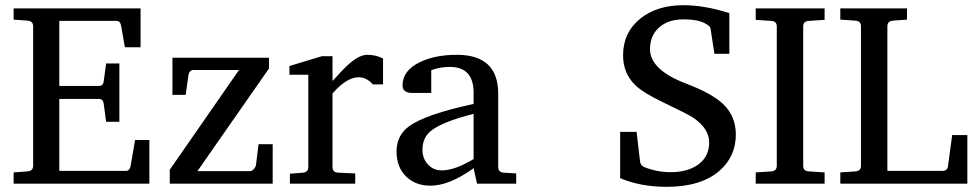

<svg xmlns="http://www.w3.org/2000/svg" viewBox="-20 -703 3736 735"><path d="M551.8 0H32.2V-43L85 -46.9Q106.9 -48.3 106.9 -68.8V-602.1Q106.9 -622.6 85 -624L32.2 -627.9V-670.9H518.1V-522H458L443.8 -604Q440.4 -623 425.8 -623H207V-374H358.9Q374.5 -374 377 -391.1L386.2 -460H437V-236.8H386.2L377 -306.2Q374.5 -324.2 358.9 -324.2H207V-48.8H461.9Q476.6 -48.8 480 -67.9L497.1 -167H551.8Z M1023.9 0H629.9V-53.2L895 -435.1H721.2Q704.1 -435.1 701.2 -414.1L690.9 -339.8H640.1V-481.9H1009.8V-440.9L735.8 -47.9H938Q944.3 -47.9 951.7 -55.9Q959 -64 960 -71.8L969.7 -150.9H1023.9Z M1446.3 -379.9H1407.2Q1383.3 -407.2 1353 -407.2Q1307.1 -407.2 1252.9 -345.2V-64Q1252.9 -43 1273.9 -42L1339.8 -39.1V0H1089.8V-38.1L1139.2 -42Q1160.2 -43.5 1160.2 -64V-417H1087.9V-450.2L1211.9 -487.8H1252.9V-393.1Q1295.9 -440.4 1312.5 -455.1Q1355 -493.2 1385.3 -493.2Q1419.9 -493.2 1446.3 -479Z M1956.1 0H1806.2L1793 -59.1Q1700.2 7.8 1627.9 7.8Q1571.8 7.8 1536.1 -25.9Q1498 -62 1498 -123Q1498 -185.5 1547.4 -220.7Q1610.4 -265.6 1793 -305.2V-348.1Q1793 -446.8 1702.1 -446.8Q1662.6 -446.8 1630.9 -434.1V-347.2H1558.1Q1521 -347.2 1521 -376Q1521 -433.1 1587.9 -465.3Q1646 -493.2 1729 -493.2Q1887.2 -493.2 1887.2 -344.2V-64Q1887.2 -43.5 1908.2 -42L1956.1 -39.1ZM1793 -94.2V-267.1Q1670.4 -236.3 1627.4 -200.2Q1597.2 -173.8 1597.2 -129.9Q1597.2 -97.2 1616.7 -75.2Q1637.2 -50.8 1671.9 -50.8Q1721.2 -50.8 1793 -94.2Z M2796.9 -188Q2796.9 -104.5 2734.9 -49.8Q2664.1 12.2 2532.2 12.2Q2432.1 12.2 2354 -21V-198.2H2417L2430.2 -85Q2432.1 -68.8 2447.3 -63Q2495.1 -43.9 2547.9 -43.9Q2613.3 -43.9 2654.1 -74Q2694.8 -104 2694.8 -158.2Q2694.8 -210.4 2634.3 -252Q2614.3 -265.6 2519 -311Q2441.9 -347.7 2411.6 -377.4Q2365.2 -422.4 2365.2 -491.2Q2365.2 -578.6 2431.2 -631.8Q2495.1 -683.1 2596.2 -683.1Q2676.8 -683.1 2772 -652.8V-497.1H2714.8L2700.2 -592.8Q2698.7 -603 2685.1 -609.9Q2656.7 -628.9 2597.2 -628.9Q2537.6 -628.9 2502.9 -597.7Q2468.3 -566.4 2468.3 -515.1Q2468.3 -435.5 2606.9 -382.8Q2704.6 -345.7 2747.1 -305.7Q2796.9 -258.8 2796.9 -188Z M3136.7 0H2873V-43L2932.6 -46.9Q2953.6 -48.3 2953.6 -68.8V-602.1Q2953.6 -621.6 2932.6 -623L2873 -627V-670.9H3136.7V-627L3075.7 -623Q3054.7 -621.6 3054.7 -602.1V-68.8Q3054.7 -48.3 3075.7 -46.9L3136.7 -43Z M3683.1 0H3196.8V-43L3254.9 -46.9Q3275.9 -48.3 3275.9 -68.8V-602.1Q3275.9 -622.6 3254.9 -624L3196.8 -627.9V-670.9H3452.1V-627.9L3398.9 -624Q3377 -622.6 3377 -602.1V-48.8H3586.9Q3606.4 -48.8 3608.9 -65.9L3625 -186H3683.1Z"/></svg>

Font: Ezra SIL
Style: Regular
Weight: 400
Designer: Development by SIL's NRSI team. OpenType tables by Ralph Hancock ( hancock@dircon.co.uk )
Foundry: SIL International, Version 2.51: 2007
Version: Version 2.51, 2007